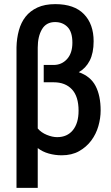

<svg xmlns="http://www.w3.org/2000/svg" viewBox="-20 -757 540 931"><path d="M60 -528Q61 -571 71.5 -609.5Q82 -648 104 -676Q126 -704 161.5 -720.5Q197 -737 248 -737Q340 -737 387 -688.5Q434 -640 434 -557Q434 -500 415 -463Q396 -426 362 -407Q419 -387 443.5 -340Q468 -293 468 -221Q468 -184 457 -145.5Q446 -107 422.5 -75.5Q399 -44 363.5 -24Q328 -4 279 -4Q247 -4 216.5 -12.5Q186 -21 163 -39V154H60ZM361 -220Q361 -289 329 -323.5Q297 -358 240 -358H192V-442H240Q279 -442 305 -470.5Q331 -499 331 -550Q331 -602 307.5 -626Q284 -650 247 -650Q204 -650 183.5 -615Q163 -580 163 -526V-134Q180 -114 207 -103Q234 -92 257 -92Q306 -92 333.5 -126Q361 -160 361 -220Z"/></svg>

Font: D2Coding ligature
Style: Bold
Weight: 700
Monospace: yes
Designer: Yong-Rak Park; Jeong-Hwan Yoon; Sang-Min Lee;
Foundry: NHN Corporation
Version: Version 1.3.2; Build 20180524